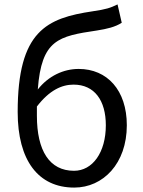

<svg xmlns="http://www.w3.org/2000/svg" viewBox="-20 -836 648 869"><path d="M315 -63C204 -63 147 -154 147 -312C147 -327 147 -340 147 -354C204 -428 260 -453 313 -453C408 -453 459 -381 459 -269C459 -146 399 -63 315 -63ZM512 -816C479 -800 461 -794 400 -785C192 -754 60 -697 60 -329C60 -110 153 13 316 13C447 13 554 -96 554 -269C554 -428 465 -524 336 -524C267 -524 199 -492 151 -431C168 -657 244 -672 419 -698C464 -705 502 -714 531 -733Z"/></svg>

Font: Source Han Sans CN Regular
Style: Regular
Weight: 400
Designer: Ryoko NISHIZUKA (kana & ideographs); Paul D. Hunt (Latin, Greek & Cyrillic); Wenlong ZHANG (bopomofo); Sandoll Communica
Foundry: Adobe Systems Incorporated
Version: Version 1.004;PS 1.004;hotconv 1.0.82;makeotf.lib2.5.63406